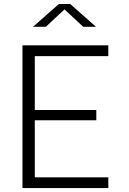

<svg xmlns="http://www.w3.org/2000/svg" viewBox="-20 -962 660 982"><path d="M95 0H534V-55H158V-347H472.5V-399.5H158V-675H534V-730H95ZM149 -825H214.5L310 -914L405.5 -825H471L339 -941.5H281Z"/></svg>

Font: Monaspace Neon ExtraLight
Style: Regular
Weight: 200
Designer: Riley Cran & the Lettermatic Team
Foundry: Lettermatic
Version: Version 1.200 (Monaspace Neon)